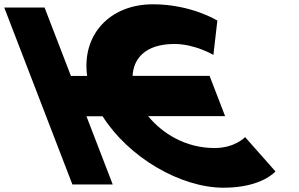

<svg xmlns="http://www.w3.org/2000/svg" viewBox="-271 -860 1394 895"><path d="M729 -170C592.9 -170 485.4 -238.5 419.9 -318.2L419.8 -318.5H778.3L705.9 -506.5H347.1C351 -586.2 405.7 -655 542.2 -655C638.2 -655 723.8 -604 723.8 -604L742.2 -764C742.2 -764 620.9 -840 441.9 -840C240.1 -840 109 -697.3 135.2 -506H59.6L-63.3 -825H-251.3L66.5 0H254.5L132 -318H207.3C327.9 -127 569.8 15 771.3 15C950.3 15 1013 -61 1013 -61L871.4 -221C871.4 -221 825 -170 729 -170Z"/></svg>

Font: Hussar
Style: BdOpOblFour
Weight: 700
Foundry: Cannot Into Space Fonts
Version: Version 2.00